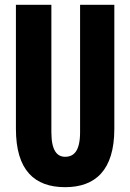

<svg xmlns="http://www.w3.org/2000/svg" viewBox="-20 -764 540 796"><path d="M250 12C375 12 454 -58 454 -230V-744H312V-216C312 -139 287 -114 250 -114C217 -114 193 -139 193 -216V-744H46V-230C46 -58 123 12 250 12Z"/></svg>

Font: Noto Sans Mono CJK JP Bold
Style: Regular
Weight: 700
Designer: Ryoko NISHIZUKA (kana & ideographs); Paul D. Hunt (Latin, Greek & Cyrillic); Wenlong ZHANG (bopomofo); Sandoll Communica
Foundry: Adobe Systems Incorporated
Version: Version 1.004;PS 1.004;hotconv 1.0.82;makeotf.lib2.5.63406